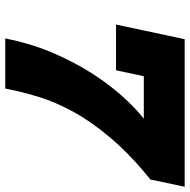

<svg xmlns="http://www.w3.org/2000/svg" viewBox="-16 -722 738 747"><g transform="rotate(90 353.5 -349.0)"><path d="M130 0Q148 -93 182.5 -176Q217 -259 260.5 -328.5Q304 -398 351.5 -451.5Q399 -505 442 -539H100L133 -698H707L679 -565Q583 -487 519.5 -412.5Q456 -338 417 -267.5Q378 -197 357.5 -130Q337 -63 325 0ZM133 -698H311L254 -431H76Z"/></g></svg>

Font: Azeret Mono Thin ExtraBold
Style: Italic
Weight: 800
Italic angle: -12°
Version: Version 1.002